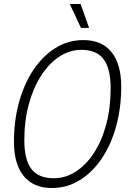

<svg xmlns="http://www.w3.org/2000/svg" viewBox="-20 -927 640 963"><path d="M240 16Q148 16 99 -44Q50 -104 50 -216Q50 -322 75.5 -414.5Q101 -507 148 -577Q195 -647 258.5 -686.5Q322 -726 398 -726Q491 -726 539.5 -665.5Q588 -605 588 -492Q588 -386 562.5 -293.5Q537 -201 490 -131.5Q443 -62 379.5 -23Q316 16 240 16ZM250 -33Q308 -33 359.5 -66Q411 -99 450.5 -159Q490 -219 512.5 -302Q535 -385 535 -485Q535 -582 500 -629.5Q465 -677 388 -677Q330 -677 278.5 -643.5Q227 -610 187.5 -549.5Q148 -489 125 -406Q102 -323 102 -223Q102 -126 137.5 -79.5Q173 -33 250 -33ZM386 -787 330 -907H384L427 -787Z"/></svg>

Font: Geist Mono ExtraLight
Style: Italic
Weight: 200
Italic angle: -12°
Monospace: yes
Designer: Basement.studio, Andrés Briganti, Mateo Zaragoza
Foundry: Basement.studio, Vercel, Andrés Briganti, Guido Ferreyra, Mateo Zaragoza
Version: Version 1.500; ttfautohint (v1.8.4.7-5d5b)